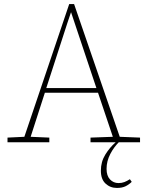

<svg xmlns="http://www.w3.org/2000/svg" viewBox="-20 -701 721 946"><path d="M17 0V-23L100 -27L321 -681H345L570 -27L670 -23V0H426V-23L536 -27L463 -244H201L131 -27L223 -23V0ZM313 -591 208 -267H455L330 -641ZM556 225Q523 225 500 203.5Q477 182 477 140Q477 96 499 60.5Q521 25 549 1V-5H570Q542 22 523.5 57.5Q505 93 505 131Q505 165 522 183Q539 201 564 201Q580 201 593 196Q606 191 620 182L629 195Q616 208 599 216.5Q582 225 556 225Z"/></svg>

Font: Source Serif 4 SmText ExtraLight
Style: Regular
Weight: 200
Designer: Frank Grießhammer
Foundry: Adobe
Version: Version 4.005;hotconv 1.1.0;makeotfexe 2.6.0